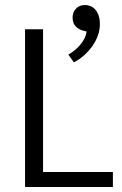

<svg xmlns="http://www.w3.org/2000/svg" viewBox="-20 -747 486 767"><path d="M80 -630H152V-60H431V0H80ZM315 -624Q298 -627 284 -640Q270 -653 270 -677Q270 -698 283.5 -712.5Q297 -727 320 -727Q330 -727 340.5 -723Q351 -719 359.5 -710Q368 -701 373.5 -686.5Q379 -672 379 -650Q379 -627 371 -605Q363 -583 349 -563Q335 -543 316 -526Q297 -509 275 -498L253 -529Q282 -545 302.5 -570.5Q323 -596 326 -621Z"/></svg>

Font: Mukta Mahee Light
Style: Regular
Weight: 300
Designer: Shuchita Grover, Noopur Datye, Girish Dalvi, Yashodeep Gholap
Foundry: Ek Type
Version: Version 2.538;PS 1.000;hotconv 16.6.51;makeotf.lib2.5.65220;